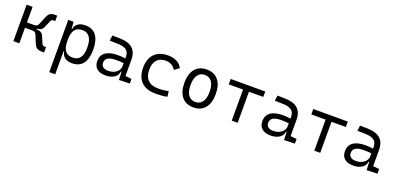

<svg xmlns="http://www.w3.org/2000/svg" viewBox="5 -1432 5263 2561"><g transform="rotate(20 2636.5 -151.0)"><path d="M81.1 0V-517.6H165.5V-296.9H266.6Q294.4 -296.9 307.6 -307.1Q320.8 -317.4 329.6 -338.9L372.1 -443.4Q390.6 -488.8 415 -504.4Q439.5 -520 488.3 -520H514.2V-443.4H494.1Q476.6 -443.4 466.8 -438Q457 -432.6 450.7 -417L410.2 -320.8Q397.9 -292.5 375.7 -278.3Q353.5 -264.2 317.9 -264.2V-253.4H320.8Q392.6 -253.4 416.5 -196.8L457 -100.6Q463.9 -85.4 473.6 -79.8Q483.4 -74.2 500.5 -74.2H517.6V2.4H491.7Q442.9 2.4 416.7 -13.2Q390.6 -28.8 372.1 -74.2L329.6 -178.7Q320.8 -200.2 307.6 -210.4Q294.4 -220.7 266.6 -220.7H165.5V0Z M671.9 224.6V-517.6H746.6L755.4 -416.5H760.7Q769 -469.7 808.8 -498.5Q848.6 -527.3 913.6 -527.3Q1015.6 -527.3 1068.4 -458Q1121.1 -388.7 1121.1 -253.9Q1121.1 -124 1068.8 -57.1Q1016.6 9.8 914.6 9.8Q848.6 9.8 810.1 -20.3Q771.5 -50.3 764.2 -103H756.3V224.6ZM756.3 -246.1Q756.3 -64 896 -64Q1037.1 -64 1037.1 -253.9Q1037.1 -453.6 896.5 -453.6Q756.3 -453.6 756.3 -271.5Z M1581.1 4.9 1576.2 -109.4H1567.4Q1560.1 -52.2 1511.7 -21.2Q1463.4 9.8 1389.2 9.8Q1309.6 9.8 1266.1 -27.8Q1222.7 -65.4 1222.7 -134.3Q1222.7 -216.3 1282.2 -259Q1341.8 -301.8 1453.6 -301.8Q1517.6 -301.8 1563.5 -293V-315.9Q1563.5 -381.3 1523.9 -411.6Q1484.4 -441.9 1402.8 -443.4L1286.1 -446.3L1295.9 -522.5L1396.5 -521Q1523.9 -519 1584.5 -465.3Q1645 -411.6 1645 -303.7V-74.7L1733.4 -65.4V0ZM1563.5 -227.1Q1536.6 -231 1508.1 -231.7Q1479.5 -232.4 1451.2 -232.4Q1303.2 -232.4 1303.2 -138.7Q1303.2 -101.6 1328.9 -81.1Q1354.5 -60.5 1400.4 -60.5Q1451.7 -60.5 1488 -78.1Q1524.4 -95.7 1543.9 -124Q1563.5 -152.3 1563.5 -184.1Z M2100.6 9.8Q1969.2 9.8 1898.7 -59.6Q1828.1 -128.9 1828.1 -259.8Q1828.1 -386.7 1895.3 -457Q1962.4 -527.3 2086.9 -527.3Q2161.1 -527.3 2214.1 -499.3Q2267.1 -471.2 2289.6 -419.9L2223.1 -371.1Q2199.7 -411.6 2163.1 -431.2Q2126.5 -450.7 2083 -450.7Q2002.4 -450.7 1958 -402.1Q1913.6 -353.5 1913.6 -264.6Q1913.6 -168 1963.9 -117.4Q2014.2 -66.9 2108.9 -66.9Q2146.5 -66.9 2183.6 -70.8Q2220.7 -74.7 2256.3 -81.1L2266.1 -5.9Q2226.1 3.4 2183.6 6.6Q2141.1 9.8 2100.6 9.8Z M2636.7 9.8Q2530.8 9.8 2472.4 -60.5Q2414.1 -130.9 2414.1 -258.8Q2414.1 -387.2 2472.4 -457.3Q2530.8 -527.3 2636.7 -527.3Q2742.7 -527.3 2801 -457.3Q2859.4 -387.2 2859.4 -258.8Q2859.4 -130.9 2801 -60.5Q2742.7 9.8 2636.7 9.8ZM2636.7 -66.9Q2701.7 -66.9 2736.8 -116.9Q2772 -167 2772 -258.8Q2772 -350.6 2736.8 -400.6Q2701.7 -450.7 2636.7 -450.7Q2571.8 -450.7 2536.6 -400.6Q2501.5 -350.6 2501.5 -258.8Q2501.5 -167 2536.6 -116.9Q2571.8 -66.9 2636.7 -66.9Z M3180.7 0V-440.9H2977.5V-517.6H3467.8V-440.9H3264.6V0Z M3924.8 4.9 3919.9 -109.4H3911.1Q3903.8 -52.2 3855.5 -21.2Q3807.1 9.8 3732.9 9.8Q3653.3 9.8 3609.9 -27.8Q3566.4 -65.4 3566.4 -134.3Q3566.4 -216.3 3626 -259Q3685.5 -301.8 3797.4 -301.8Q3861.3 -301.8 3907.2 -293V-315.9Q3907.2 -381.3 3867.7 -411.6Q3828.1 -441.9 3746.6 -443.4L3629.9 -446.3L3639.6 -522.5L3740.2 -521Q3867.7 -519 3928.2 -465.3Q3988.8 -411.6 3988.8 -303.7V-74.7L4077.1 -65.4V0ZM3907.2 -227.1Q3880.4 -231 3851.8 -231.7Q3823.2 -232.4 3794.9 -232.4Q3647 -232.4 3647 -138.7Q3647 -101.6 3672.6 -81.1Q3698.2 -60.5 3744.1 -60.5Q3795.4 -60.5 3831.8 -78.1Q3868.2 -95.7 3887.7 -124Q3907.2 -152.3 3907.2 -184.1Z M4352.5 0V-440.9H4149.4V-517.6H4639.6V-440.9H4436.5V0Z M5096.7 4.9 5091.8 -109.4H5083Q5075.7 -52.2 5027.3 -21.2Q4979 9.8 4904.8 9.8Q4825.2 9.8 4781.7 -27.8Q4738.3 -65.4 4738.3 -134.3Q4738.3 -216.3 4797.9 -259Q4857.4 -301.8 4969.2 -301.8Q5033.2 -301.8 5079.1 -293V-315.9Q5079.1 -381.3 5039.6 -411.6Q5000 -441.9 4918.5 -443.4L4801.8 -446.3L4811.5 -522.5L4912.1 -521Q5039.6 -519 5100.1 -465.3Q5160.6 -411.6 5160.6 -303.7V-74.7L5249 -65.4V0ZM5079.1 -227.1Q5052.2 -231 5023.7 -231.7Q4995.1 -232.4 4966.8 -232.4Q4818.8 -232.4 4818.8 -138.7Q4818.8 -101.6 4844.5 -81.1Q4870.1 -60.5 4916 -60.5Q4967.3 -60.5 5003.7 -78.1Q5040 -95.7 5059.6 -124Q5079.1 -152.3 5079.1 -184.1Z"/></g></svg>

Font: Cascadia Code PL SemiLight
Style: Regular
Weight: 350
Monospace: yes
Designer: Aaron Bell
Foundry: Saja Typeworks
Version: Version 2404.023; ttfautohint (v1.8.4)